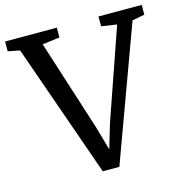

<svg xmlns="http://www.w3.org/2000/svg" viewBox="-130 -846 924 957"><g transform="rotate(-15 332.5 -367.5)"><path d="M-19.5 -692.5V-743H247.5V-692.5L158 -681L308 -212L343 -89.5L380 -214L542 -680.5L462.5 -692.5V-743H685.5V-692.5L621.5 -680.5L369 8H283.5L41.5 -680.5Z"/></g></svg>

Font: Merriweather
Style: Regular
Weight: 400
Designer: Eben Sorkin
Foundry: Eben Sorkin
Version: Version 2.100; ttfautohint (v1.7.19-72a1) -l 8 -r 50 -G 200 